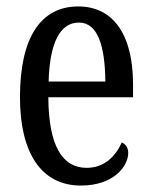

<svg xmlns="http://www.w3.org/2000/svg" viewBox="-20 -566 471 596"><path d="M231 10C333 10 378 -50 378 -91C378 -109 369 -119 358 -124C339 -81 304 -45 249 -45C173 -45 131 -114 130 -264H393V-304C393 -462 329 -546 223 -546C108 -546 42 -452 42 -264C42 -90 109 10 231 10ZM307 -313H131C134 -430 165 -496 225 -496C284 -496 306 -422 307 -313Z"/></svg>

Font: Noto Serif Myanmar ExtCond
Style: Regular
Weight: 400
Width: 2
Designer: Ben Mitchell and the Monotype Design Team
Foundry: Monotype Imaging Inc.
Version: Version 2.106